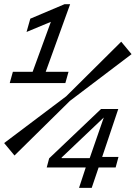

<svg xmlns="http://www.w3.org/2000/svg" viewBox="-20 -675 654 925"><path d="M26.9 -274.9 42 -329.1H137.2L225.1 -569.8L107.9 -521L126 -585L291 -654.8H317.9L200.2 -329.1H310.1L294.9 -274.9ZM316.9 -189 49.8 74.2 0 14.2 298.8 -210.9 564 -474.1 613.8 -414.1ZM205.1 131.8 216.8 87.9 466.8 -149.9H549.8L472.2 81.1H550.8L537.1 131.8H455.1L421.9 230H360.8L393.1 131.8ZM480 -108.9 276.9 84V86.9H412.1Z"/></svg>

Font: IntelOne Mono
Style: Italic
Weight: 400
Italic angle: -16°
Designer: Fred Shallcrass
Foundry: Frere-Jones Type LLC
Version: Version 1.200;hotconv 1.1.0;makeotfexe 2.6.0;FJTRelease1.2